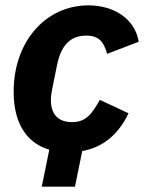

<svg xmlns="http://www.w3.org/2000/svg" viewBox="-20 -557 538 717"><path d="M136 140H260L287 7C363 -6 422 -54 460 -134L353 -184C324 -134 303 -101 249 -101C194 -101 170 -134 170 -183C170 -197 172 -211 175 -225L193 -314C208 -388 243 -424 302 -424C353 -424 368 -397 380 -356L498 -401C485 -483 410 -537 310 -537C151 -537 31 -402 31 -215C31 -88 86 -21 164 2Z"/></svg>

Font: Braiins Sans
Style: Bold Italic
Weight: 700
Italic angle: -11.31°
Designer: Mike Abbink, Paul van der Laan, Pieter van Rosmalen, Jiri Chlebus, Lubos Buracinsky
Foundry: Bold Monday, Sudetype
Version: Version 1.000;hotconv 1.0.109;makeotfexe 2.5.65596